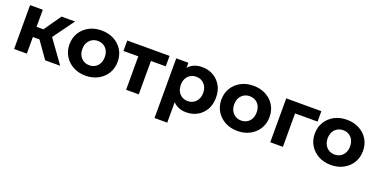

<svg xmlns="http://www.w3.org/2000/svg" viewBox="-23 -1283 4334 2213"><g transform="rotate(20 2144.0 -176.0)"><path d="M456 0 276 -255 403 -330 640 0ZM75 0V-538H231V0ZM185 -204V-329H373V-204ZM418 -251 272 -267 461 -538H627Z M952 8Q866 8 799.5 -28Q733 -64 694.5 -126.5Q656 -189 656 -269Q656 -350 694.5 -412.5Q733 -475 799.5 -510.5Q866 -546 952 -546Q1037 -546 1104 -510.5Q1171 -475 1209 -413Q1247 -351 1247 -269Q1247 -189 1209 -126.5Q1171 -64 1104 -28Q1037 8 952 8ZM952 -120Q991 -120 1022 -138Q1053 -156 1071 -189.5Q1089 -223 1089 -269Q1089 -316 1071 -349Q1053 -382 1022 -400Q991 -418 952 -418Q913 -418 882 -400Q851 -382 832.5 -349Q814 -316 814 -269Q814 -223 832.5 -189.5Q851 -156 882 -138Q913 -120 952 -120Z M1449 0V-446L1484 -410H1267V-538H1786V-410H1569L1604 -446V0Z M2186 8Q2118 8 2067 -22Q2016 -52 1987.5 -113.5Q1959 -175 1959 -269Q1959 -364 1986 -425Q2013 -486 2064 -516Q2115 -546 2186 -546Q2262 -546 2322.5 -511.5Q2383 -477 2418.5 -415Q2454 -353 2454 -269Q2454 -184 2418.5 -122Q2383 -60 2322.5 -26Q2262 8 2186 8ZM1868 194V-538H2017V-428L2014 -268L2024 -109V194ZM2159 -120Q2198 -120 2228.5 -138Q2259 -156 2277.5 -189.5Q2296 -223 2296 -269Q2296 -316 2277.5 -349Q2259 -382 2228.5 -400Q2198 -418 2159 -418Q2120 -418 2089 -400Q2058 -382 2040 -349Q2022 -316 2022 -269Q2022 -223 2040 -189.5Q2058 -156 2089 -138Q2120 -120 2159 -120Z M2815 8Q2729 8 2662.5 -28Q2596 -64 2557.5 -126.5Q2519 -189 2519 -269Q2519 -350 2557.5 -412.5Q2596 -475 2662.5 -510.5Q2729 -546 2815 -546Q2900 -546 2967 -510.5Q3034 -475 3072 -413Q3110 -351 3110 -269Q3110 -189 3072 -126.5Q3034 -64 2967 -28Q2900 8 2815 8ZM2815 -120Q2854 -120 2885 -138Q2916 -156 2934 -189.5Q2952 -223 2952 -269Q2952 -316 2934 -349Q2916 -382 2885 -400Q2854 -418 2815 -418Q2776 -418 2745 -400Q2714 -382 2695.5 -349Q2677 -316 2677 -269Q2677 -223 2695.5 -189.5Q2714 -156 2745 -138Q2776 -120 2815 -120Z M3217 0V-538H3648V-410H3337L3372 -444V0Z M3961 8Q3875 8 3808.5 -28Q3742 -64 3703.5 -126.5Q3665 -189 3665 -269Q3665 -350 3703.5 -412.5Q3742 -475 3808.5 -510.5Q3875 -546 3961 -546Q4046 -546 4113 -510.5Q4180 -475 4218 -413Q4256 -351 4256 -269Q4256 -189 4218 -126.5Q4180 -64 4113 -28Q4046 8 3961 8ZM3961 -120Q4000 -120 4031 -138Q4062 -156 4080 -189.5Q4098 -223 4098 -269Q4098 -316 4080 -349Q4062 -382 4031 -400Q4000 -418 3961 -418Q3922 -418 3891 -400Q3860 -382 3841.5 -349Q3823 -316 3823 -269Q3823 -223 3841.5 -189.5Q3860 -156 3891 -138Q3922 -120 3961 -120Z"/></g></svg>

Font: MOST Montserrat
Style: Bold
Weight: 700
Designer: Julieta Ulanovsky
Foundry: Julieta Ulanovsky
Version: Version 8.000;March 11, 2024;FontCreator 15.0.0.2926 64-bit